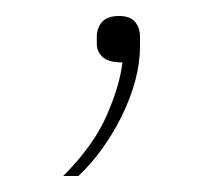

<svg xmlns="http://www.w3.org/2000/svg" viewBox="-20 -668 280 240"><path d="M129 -648Q143 -648 149 -640.5Q155 -633 155 -622V-610Q155 -589 149 -567Q143 -545 132.5 -523.5Q122 -502 108 -482.5Q94 -463 78 -448H59Q97 -486 113.5 -524Q130 -562 133 -590Q115 -590 108 -597Q101 -604 101 -613V-622Q101 -633 107.5 -640.5Q114 -648 129 -648Z"/></svg>

Font: IBM Plex Sans Hebrew Thin
Style: Regular
Weight: 100
Designer: Mike Abbink, Paul van der Laan, Pieter van Rosmalen, Yanek Iontef
Foundry: Bold Monday
Version: Version 1.2